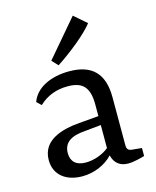

<svg xmlns="http://www.w3.org/2000/svg" viewBox="-101 -710 641 789"><g transform="rotate(-15 219.5 -316.0)"><path d="M180 -43C139 -43 118 -64 118 -99C118 -144 150 -165 209 -169L279 -176V-78C254 -57 215 -43 180 -43ZM152 8C203 8 251 -13 282 -46C290 -12 313 6 348 6C371 6 405 -3 418 -7V-41L377 -45C362 -46 355 -53 355 -69V-274C355 -375 307 -423 210 -423C133 -423 67 -393 47 -336L66 -318C101 -351 142 -365 188 -365C250 -365 279 -339 279 -263V-214L196 -207C121 -201 35 -177 35 -92C35 -27 85 8 152 8ZM175 -458C235 -497 307 -555 337 -594L284 -640L151 -484Z"/></g></svg>

Font: Yrsa
Style: Regular
Weight: 400
Designer: Anna Giedrys (Yrsa+Rasa design), David Brezina (Yrsa art-direction, Rasa art-direction, design)
Foundry: Rosetta Type Foundry
Version: Version 1.001;PS 1.1;hotconv 1.0.88;makeotf.lib2.5.647800